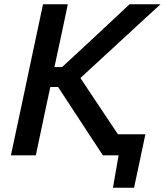

<svg xmlns="http://www.w3.org/2000/svg" viewBox="-20 -733 778 906"><path d="M31.5 0Q44 -58 55.5 -112.8Q67 -167.5 81.5 -234.5L132 -473Q146.5 -541.5 158.5 -597.5Q170.5 -653.5 183 -713H300Q287.5 -654 275.8 -597.8Q264 -541.5 249 -473L237 -416.5H273L400.5 -534.5Q445 -576 489 -617.2Q533 -658.5 591.5 -713H737.5Q673.5 -654.5 612.8 -598.5Q552 -542.5 492 -487L359.5 -365L445 -236.5Q466 -205 489.8 -169.5Q513.5 -134 536.5 -99.5H666Q659.5 -68 652.5 -35.2Q645.5 -2.5 639 29Q632.5 60 625.8 91Q619 122 612.5 153H513L539.5 0H465.5Q432.5 -50 403.8 -93.8Q375 -137.5 347.5 -180L254 -322.5H217.5L198.5 -234.5Q184.5 -167.5 172.8 -112.8Q161 -58 149 0Z"/></svg>

Font: Commissioner Medium
Style: Italic
Weight: 500
Italic angle: -12°
Designer: Kostas Bartsokas
Foundry: Kostas Bartsokas
Version: Version 1.000; ttfautohint (v1.8.3)